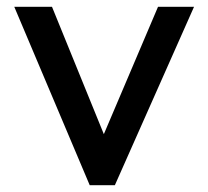

<svg xmlns="http://www.w3.org/2000/svg" viewBox="-20 -545 613 565"><path d="M244 0 22 -525H133L293 -132L274 -123L445 -525H551L318 0Z"/></svg>

Font: Lexend Medium
Style: Regular
Weight: 500
Designer: Bonnie Shaver-Troup, Thomas Jockin
Foundry: Lexend
Version: Version 1.005